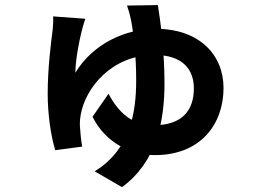

<svg xmlns="http://www.w3.org/2000/svg" viewBox="-20 -652 1040 765"><path d="M320.1 -577.3 191.6 -586.7C192.6 -574.4 191.8 -553.1 190.1 -535.5C183.5 -485.3 170 -379.9 170 -279.1C170 -198.9 182.4 -110.6 200.1 -53.5L307.4 -67.9C303.2 -89.2 298.5 -139.6 298.1 -154.6C297.9 -169 299 -179.8 301.4 -193.8C319.6 -301.4 425.1 -433 595.5 -433C709 -433 752.4 -374.1 752.4 -300C752.4 -212.8 706.7 -153.1 593 -153.1C505 -153.1 451.4 -204.9 412.4 -278.5L348.7 -186.8C399.5 -83.6 501.1 -34 597.3 -34C779.6 -34 870.6 -157.5 870.6 -301.5C870.6 -434.8 772.7 -537.2 601.3 -537.2C481.4 -537.2 351.8 -479.7 280.1 -362C281.1 -416.5 294.6 -482.7 304.5 -524.3C308.1 -537.1 313.4 -559.6 320.1 -577.3ZM609 -631.8 486.1 -629.8C492.4 -611.4 497.4 -594.6 501.4 -575.2C512.3 -519.8 522.6 -431.4 522.6 -332.8C522.6 -204 499.7 -56.9 357.2 30.6L466.1 93.7C603.8 -7.7 635.4 -166.4 635.4 -322.1C635.4 -446.8 618.9 -571.3 609 -631.8Z"/></svg>

Font: Source Han Sans JP VF
Style: Regular
Weight: 250
Designer: Ryoko NISHIZUKA 西塚涼子 (kana, bopomofo & ideographs); Paul D. Hunt (Latin, Greek & Cyrillic); Sandoll Communications 산돌커뮤니
Foundry: Adobe
Version: Version 2.004;hotconv 1.0.118;makeotfexe 2.5.65603